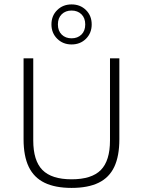

<svg xmlns="http://www.w3.org/2000/svg" viewBox="-20 -866 664 892"><path d="M312.5 7Q236.5 7 187 -17Q137.5 -41 113.5 -91Q89.5 -141 89.5 -219V-595H134.5V-213.5Q134.5 -119.5 177.2 -76.2Q220 -33 312.5 -33Q406 -33 448.5 -76.2Q491 -119.5 491 -213.5V-595H534.5V-219Q534.5 -141 511 -91Q487.5 -41 438.2 -17Q389 7 312.5 7ZM312.5 -659.5Q272.5 -659.5 245.8 -686Q219 -712.5 219 -752.5Q219 -793 245.8 -819.2Q272.5 -845.5 312.5 -845.5Q353 -845.5 379.5 -819.2Q406 -793 406 -752.5Q406 -712.5 379.5 -686Q353 -659.5 312.5 -659.5ZM312.5 -688Q340.5 -688 358.2 -705.2Q376 -722.5 376 -752.5Q376 -782.5 358.2 -799.8Q340.5 -817 312.5 -817Q284.5 -817 266.8 -799.8Q249 -782.5 249 -752.5Q249 -722.5 266.8 -705.2Q284.5 -688 312.5 -688Z"/></svg>

Font: Encode Sans SC ExtraLight
Style: Regular
Weight: 250
Designer: Multiple Designers
Foundry: Impallari Type
Version: Version 3.002